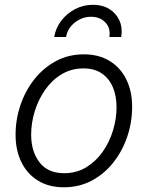

<svg xmlns="http://www.w3.org/2000/svg" viewBox="-20 -775 621 806"><path d="M248 11.2Q185.5 11.2 140.1 -16.4Q94.7 -43.9 70.1 -93.8Q45.4 -143.6 45.4 -209.5Q45.4 -272.9 65.7 -333.3Q85.9 -393.6 123.8 -441.7Q161.6 -489.7 214.4 -518.3Q267.1 -546.9 332 -546.9Q394.5 -546.9 439.9 -519.3Q485.4 -491.7 510 -442.1Q534.7 -392.6 534.7 -326.2Q534.7 -262.2 514.4 -201.9Q494.1 -141.6 456.1 -93.3Q418 -44.9 365.2 -16.8Q312.5 11.2 248 11.2ZM249.5 -47.9Q300.8 -47.9 341.6 -72.5Q382.3 -97.2 410.9 -137.7Q439.5 -178.2 454.3 -227.3Q469.2 -276.4 469.2 -325.2Q469.2 -372.6 453.6 -409.2Q438 -445.8 407.2 -466.8Q376.5 -487.8 330.6 -487.8Q279.8 -487.8 239.3 -463.6Q198.7 -439.5 170.2 -398.9Q141.6 -358.4 126.2 -309.1Q110.8 -259.8 110.8 -209.5Q110.8 -139.2 145.8 -93.5Q180.7 -47.9 249.5 -47.9ZM370.6 -754.9Q410.6 -754.9 439.5 -736.8Q468.3 -718.8 481.7 -688.2Q495.1 -657.7 488.8 -619.6H439Q445.3 -656.7 422.4 -680.7Q399.4 -704.6 362.3 -704.6Q325.2 -704.6 294.4 -680.7Q263.7 -656.7 257.3 -619.6H207.5Q213.9 -657.7 237.3 -688.2Q260.7 -718.8 295.4 -736.8Q330.1 -754.9 370.6 -754.9Z"/></svg>

Font: Inter 18pt Light
Style: Italic
Weight: 300
Italic angle: -9.3988°
Designer: Rasmus Andersson
Foundry: rsms
Version: Version 4.001;git-66647c0bb